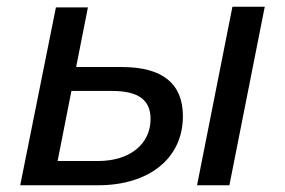

<svg xmlns="http://www.w3.org/2000/svg" viewBox="-20 -550 847 570"><path d="M565 0H661L766 -530H670ZM342 -351H206L241 -528H146L40 0H271C424 0 523 -81 523 -205C523 -302 462 -351 342 -351ZM271 -72H151L192 -280H313C391 -280 427 -253 427 -197C427 -121 364 -72 271 -72Z"/></svg>

Font: AWKNG-Font Medium
Style: Italic
Weight: 500
Italic angle: -11.3°
Designer: Awakening Church
Foundry: Awakening Church
Version: Version 1.700;PS 001.700;hotconv 1.0.88;makeotf.lib2.5.64775